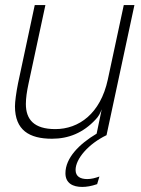

<svg xmlns="http://www.w3.org/2000/svg" viewBox="-20 -533 557 757"><path d="M185 14C250 14 308 -9 357 -62C368 -73 375 -86 381 -102L361 -6C292 35 238 90 238 150C238 190 268 204 304 204C321 204 340 201 363 193L372 163C355 169 340 173 324 173C297 173 278 163 278 137C278 93 329 34 400 0L510 -513H468L405 -219C376 -85 291 -24 198 -24C114 -24 82 -62 82 -123C82 -146 86 -173 92 -201L159 -513H117L51 -204C44 -169 39 -132 39 -114C39 -20 95 14 185 14Z"/></svg>

Font: Nacelle UltraLight
Style: Italic
Weight: 200
Italic angle: -12°
Designer: Sora Sagano
Foundry: Sora Sagano
Version: Version 1.000;FEAKit 1.0